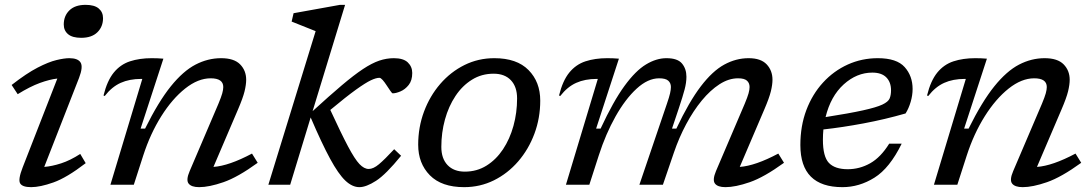

<svg xmlns="http://www.w3.org/2000/svg" viewBox="-20 -762 4506 792"><path d="M243 -661Q243 -696.5 266.2 -719.2Q289.5 -742 333 -742Q369.5 -742 387.2 -727Q405 -712 405 -687Q405 -652 381.8 -629Q358.5 -606 315 -606Q278.5 -606 260.8 -621Q243 -636 243 -661ZM73.5 -71.5 216.5 -438Q185 -434.5 144.5 -419.8Q104 -405 53 -373.5L28 -411.5Q89.5 -459.5 135 -483Q180.5 -506.5 212.8 -514.2Q245 -522 266 -522Q301.5 -522 312.5 -504Q323.5 -486 306 -440.5L162.5 -73.5Q194.5 -76 232.2 -88.2Q270 -100.5 311 -127L333.5 -89Q255.5 -29 200.5 -9.5Q145.5 10 108.5 10Q72 10 63 -5.8Q54 -21.5 73.5 -71.5Z M412 -366 407 -368Q422 -429 449.2 -462.5Q476.5 -496 516 -509Q555.5 -522 606 -522Q630.5 -522 654 -520L560 -231.5H578.5Q633.5 -342.5 684.5 -405.8Q735.5 -469 786.5 -495.5Q837.5 -522 892 -522Q945.5 -522 970.5 -496.5Q995.5 -471 995.5 -433Q995.5 -413 988.8 -385.2Q982 -357.5 962 -311L860.5 -73.5Q924.5 -78 1019.5 -128.5L1043 -90.5Q961 -31 901.8 -10.5Q842.5 10 801.5 10Q769.5 10 758 -4.8Q746.5 -19.5 762.5 -56.5L881 -334Q892.5 -361.5 896.8 -377Q901 -392.5 901 -403Q901 -439 849 -439Q797 -439 743.8 -396.8Q690.5 -354.5 645.2 -282.5Q600 -210.5 571 -121L532 0H435.5L567 -436.5H562.5Q514 -436.5 477.8 -420.2Q441.5 -404 412 -366Z M1403.5 -742 1269.5 -303.5Q1339.5 -367.5 1389.8 -410Q1440 -452.5 1477 -477Q1514 -501.5 1544.2 -511.8Q1574.5 -522 1604.5 -522Q1644 -522 1662.2 -504.5Q1680.5 -487 1680.5 -461Q1680.5 -430 1665.8 -411.5Q1651 -393 1632 -385Q1613 -377 1600 -377Q1597 -377 1590 -387.5Q1583 -398 1574.5 -410.5Q1566.5 -423 1558.5 -432Q1550.5 -441 1545 -441Q1531.5 -441 1509.8 -430.8Q1488 -420.5 1448.2 -392Q1408.5 -363.5 1342.5 -308.5Q1387.5 -211 1415.5 -158.2Q1443.5 -105.5 1462.8 -85.2Q1482 -65 1501 -65Q1520 -65 1543.2 -84.5Q1566.5 -104 1606 -146.5L1634.5 -119.5Q1572 -42.5 1531.2 -16.2Q1490.5 10 1462.5 10Q1433 10 1404.5 -17Q1376 -44 1341.8 -107Q1307.5 -170 1261.5 -277.5L1177 0H1087L1282 -633.5L1183 -673L1191 -707.5L1382.5 -742Z M2019 -522Q2112 -522 2160.2 -473Q2208.5 -424 2208.5 -347Q2208.5 -275 2184.5 -210.5Q2160.5 -146 2117.5 -96.2Q2074.5 -46.5 2017.5 -18.2Q1960.5 10 1894.5 10Q1801.5 10 1753.2 -39Q1705 -88 1705 -165Q1705 -237 1729 -301.5Q1753 -366 1796 -415.8Q1839 -465.5 1896 -493.8Q1953 -522 2019 -522ZM1897.5 -54Q1947 -54 1986.8 -78.8Q2026.5 -103.5 2054.8 -146Q2083 -188.5 2098 -242.8Q2113 -297 2113 -356Q2113 -404 2087.5 -431Q2062 -458 2016 -458Q1966.5 -458 1926.8 -433.2Q1887 -408.5 1858.8 -366Q1830.5 -323.5 1815.5 -269.2Q1800.5 -215 1800.5 -156Q1800.5 -108 1826.2 -81Q1852 -54 1897.5 -54Z M3214 -90.5Q3132 -31 3072.8 -10.5Q3013.5 10 2972.5 10Q2940.5 10 2929.2 -4.8Q2918 -19.5 2933.5 -56.5L3052 -334Q3063.5 -361.5 3067.8 -377Q3072 -392.5 3072 -403Q3072 -419.5 3061.2 -429.2Q3050.5 -439 3024.5 -439Q2986 -439 2948 -414.5Q2910 -390 2875 -347.5Q2840 -305 2810.5 -249.8Q2781 -194.5 2760 -133L2714.5 0H2617.5L2731 -334Q2740.5 -361.5 2744 -377Q2747.5 -392.5 2747.5 -403Q2747.5 -419.5 2736.5 -429.2Q2725.5 -439 2699 -439Q2652.5 -439 2606 -396.2Q2559.5 -353.5 2519 -281.5Q2478.5 -209.5 2450 -121L2411 0H2314.5L2446 -436.5H2441.5Q2393 -436.5 2356.8 -420.2Q2320.5 -404 2291 -366L2286 -368Q2301 -429 2328.2 -462.5Q2355.5 -496 2395 -509Q2434.5 -522 2485 -522Q2509.5 -522 2533 -520L2439 -231.5H2457.5Q2510 -344.5 2556 -407.5Q2602 -470.5 2644.8 -496.2Q2687.5 -522 2729 -522Q2775 -522 2793.2 -500Q2811.5 -478 2811.5 -445.5Q2811.5 -421 2804 -392.8Q2796.5 -364.5 2780.5 -316.5L2752 -231.5H2770Q2822.5 -342.5 2870.8 -405.8Q2919 -469 2967.5 -495.5Q3016 -522 3068 -522Q3118.5 -522 3142.5 -496.5Q3166.5 -471 3166.5 -433Q3166.5 -413 3159.8 -385.2Q3153 -357.5 3133 -311L3031.5 -73.5Q3095.5 -78 3190.5 -128.5Z M3699.5 -169.5Q3650 -68.5 3587.2 -29.2Q3524.5 10 3455 10Q3281.5 10 3281.5 -163.5Q3281.5 -242.5 3306.2 -308Q3331 -373.5 3375 -421.5Q3419 -469.5 3477 -495.8Q3535 -522 3601 -522Q3679 -522 3711.8 -485.2Q3744.5 -448.5 3744.5 -395Q3744.5 -369 3736.5 -341.8Q3728.5 -314.5 3715.5 -294Q3630.5 -269.5 3542.2 -253Q3454 -236.5 3376.5 -228Q3374.5 -207.5 3374.5 -185.5Q3374.5 -116 3399.2 -90Q3424 -64 3477 -64Q3526 -64 3569.5 -88.5Q3613 -113 3648 -169.5ZM3578.5 -462.5Q3514 -462.5 3460.2 -413.8Q3406.5 -365 3385.5 -279Q3484.5 -294.5 3539.8 -306.8Q3595 -319 3619.5 -330.5Q3644 -342 3649.8 -356Q3655.5 -370 3655.5 -389.5Q3655.5 -423 3636 -442.8Q3616.5 -462.5 3578.5 -462.5Z M3809 -366 3804 -368Q3819 -429 3846.2 -462.5Q3873.5 -496 3913 -509Q3952.5 -522 4003 -522Q4027.5 -522 4051 -520L3957 -231.5H3975.5Q4030.5 -342.5 4081.5 -405.8Q4132.5 -469 4183.5 -495.5Q4234.5 -522 4289 -522Q4342.5 -522 4367.5 -496.5Q4392.5 -471 4392.5 -433Q4392.5 -413 4385.8 -385.2Q4379 -357.5 4359 -311L4257.5 -73.5Q4321.5 -78 4416.5 -128.5L4440 -90.5Q4358 -31 4298.8 -10.5Q4239.5 10 4198.5 10Q4166.5 10 4155 -4.8Q4143.5 -19.5 4159.5 -56.5L4278 -334Q4289.5 -361.5 4293.8 -377Q4298 -392.5 4298 -403Q4298 -439 4246 -439Q4194 -439 4140.8 -396.8Q4087.5 -354.5 4042.2 -282.5Q3997 -210.5 3968 -121L3929 0H3832.5L3964 -436.5H3959.5Q3911 -436.5 3874.8 -420.2Q3838.5 -404 3809 -366Z"/></svg>

Font: Newsreader 6pt
Style: Italic
Weight: 400
Italic angle: -17°
Designer: Hugues Gentile
Foundry: Production Type
Version: Version 1.003; ttfautohint (v1.8.3)